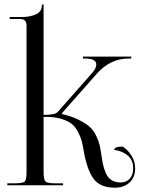

<svg xmlns="http://www.w3.org/2000/svg" viewBox="-20 -828 634 858"><path d="M12.7 0V-8.8H46.9Q82 -8.8 90.3 -16.6Q98.6 -24.4 98.6 -59.6V-713.9Q98.6 -743.2 69.3 -743.2H23.4V-752H79.1Q115.2 -752 141.1 -764.2Q167 -776.4 167 -803.7V-807.6H174.8V-724.6V-314.5Q227.5 -314.5 238.3 -328.1L392.6 -502.9Q410.2 -522.5 410.2 -540Q410.2 -566.4 359.4 -566.4H350.6V-575.2H566.4V-566.4H554.7Q472.7 -566.4 413.1 -499L256.8 -322.3V-318.4Q299.8 -308.6 332 -292.5Q364.3 -276.4 381.8 -260.3Q399.4 -244.1 410.6 -219.7Q421.9 -195.3 425.8 -177.2Q429.7 -159.2 433.6 -131.8Q441.4 -70.3 460 -41.5Q478.5 -12.7 519.5 -12.7Q544.9 -12.7 560.1 -29.8Q575.2 -46.9 575.2 -75.2Q575.2 -112.3 551.3 -132.8Q527.3 -153.3 490.2 -158.2Q490.2 -172.9 528.3 -172.9Q550.8 -159.2 567.4 -132.8Q584 -106.4 584 -75.2Q584 -36.1 559.1 -12.7Q534.2 10.7 493.2 10.7Q427.7 10.7 398.4 -28.8Q369.1 -68.4 354.5 -151.4Q349.6 -179.7 345.2 -197.3Q340.8 -214.8 329.1 -237.8Q317.4 -260.7 300.8 -273.9Q284.2 -287.1 255.4 -296.4Q226.6 -305.7 186.5 -305.7H174.8V-59.6Q174.8 -24.4 183.6 -16.6Q192.4 -8.8 227.5 -8.8H261.7V0Z"/></svg>

Font: FoglihtenNo07
Style: Regular
Weight: 500
Designer: gluk (gluksza@wp.pl)
Foundry: gluk (gluksza@wp.pl)
Version: Version 0.871